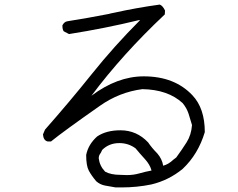

<svg xmlns="http://www.w3.org/2000/svg" viewBox="-20 -773 1040 840"><path d="M535 -7Q564 -7 590 -14.5Q616 -22 643 -27Q636 -53 614 -77Q592 -101 573 -124Q542 -147 502 -147Q457 -147 427 -117Q421 -103 418 -100Q412 -92 412 -80Q416 -47 440 -22Q465 -8 507 -8ZM511 47H486Q463 43 440.5 39Q418 35 401 20Q380 -5 368.5 -26.5Q357 -48 357 -95Q366 -141 405 -176Q445 -203 507 -203Q578 -203 628 -150Q645 -125 668 -102Q689 -78 694 -48Q717 -54 738 -74L751 -84Q776 -118 796.5 -150.5Q817 -183 820 -226Q813 -251 805 -275.5Q797 -300 779 -322Q715 -381 603 -383Q502 -370 417 -310Q257 -198 203 -154H189Q170 -158 168 -185L177 -206Q283 -326 381.5 -449Q480 -572 593 -685H588Q440 -649 282 -624L259 -636Q253 -643 253 -662Q261 -678 275 -680Q364 -694 456 -712Q466 -715 478 -717Q577 -739 679 -753Q692 -748 702 -727L701 -710Q515 -535 380 -354Q493 -439 609 -439Q744 -439 822 -356Q876 -299 876 -195Q847 -98 779 -34Q718 16 642 34Q579 47 511 47Z"/></svg>

Font: Yozai
Style: Regular
Weight: 400
Designer: LXGW / Y.OzVox
Foundry: LXGW / Y.OzVox
Version: Version 0.861;October 22, 2024